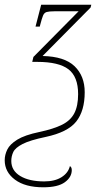

<svg xmlns="http://www.w3.org/2000/svg" viewBox="-86 -556 444 816"><path d="M98 240Q21 240 -22.5 207.5Q-66 175 -66 125Q-66 102 -55 79.5Q-44 57 -12.5 37.5Q19 18 81 5Q142 -8 178 -26Q214 -44 230 -75Q246 -106 246 -156Q246 -230 205 -261.5Q164 -293 72 -293H51L56 -314L248 -508H145Q123 -508 112.5 -505Q102 -502 97 -490Q92 -478 85 -451L83 -443H65L89 -536H302L299 -524L95 -318Q188 -316 231 -274.5Q274 -233 274 -164Q274 -85 238 -39.5Q202 6 108 26Q41 40 10 56Q-21 72 -29.5 90Q-38 108 -38 128Q-38 169 0 192Q38 215 102 215Q147 215 175.5 197Q204 179 211 150Q219 154 219 167Q219 197 189.5 218.5Q160 240 98 240Z"/></svg>

Font: Noto Serif Thin
Style: Italic
Weight: 100
Italic angle: -12°
Designer: Monotype Design Team
Foundry: Monotype Imaging Inc.
Version: Version 2.014; ttfautohint (v1.8.4.7-5d5b)